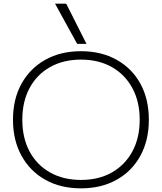

<svg xmlns="http://www.w3.org/2000/svg" viewBox="-20 -1020 885 1050"><path d="M423 10Q311 10 227.5 -37Q144 -84 97.5 -168.5Q51 -253 51 -365Q51 -478 97.5 -562Q144 -646 227.5 -693Q311 -740 423 -740Q534 -740 618 -693Q702 -646 748 -562Q794 -478 794 -365Q794 -253 748 -168.5Q702 -84 618 -37Q534 10 423 10ZM423 -36Q520 -36 592 -77Q664 -118 704 -192Q744 -266 744 -365Q744 -464 704 -538Q664 -612 592 -653Q520 -694 423 -694Q326 -694 253.5 -653Q181 -612 141.5 -538Q102 -464 102 -365Q102 -266 141.5 -192Q181 -118 253.5 -77Q326 -36 423 -36ZM402 -780 281 -1000H342L453 -780Z"/></svg>

Font: M PLUS 2 Light
Style: Regular
Weight: 300
Designer: Coji Morishita
Foundry: UNDERFOREST DESIGN
Version: Version 1.001